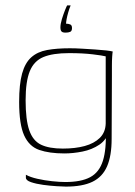

<svg xmlns="http://www.w3.org/2000/svg" viewBox="-20 -581 502 712"><path d="M224 111Q214 111 190 109.5Q166 108 140 104.5Q114 101 95 94.5Q76 88 76 78Q76 76 76 72.5Q76 69 76 67Q92 76 118.5 82Q145 88 173.5 91Q202 94 222 94Q281 94 314.5 76Q348 58 361.5 15.5Q375 -27 372 -98L386 -99Q376 -63 348.5 -44.5Q321 -26 286 -19Q251 -12 219 -12Q163 -12 125.5 -25Q88 -38 69.5 -79Q51 -120 51 -203Q51 -269 62 -308.5Q73 -348 96 -368.5Q119 -389 154.5 -395.5Q190 -402 239 -402Q260 -402 284.5 -400.5Q309 -399 332.5 -397.5Q356 -396 373.5 -394Q391 -392 398 -390Q397 -386 396 -371Q395 -356 395 -337Q395 -318 395 -302L394 -66Q394 -3 377 36Q360 75 323 93Q286 111 224 111ZM213 -30Q259 -30 294 -39.5Q329 -49 350 -69.5Q371 -90 372 -123V-372Q361 -375 324 -379.5Q287 -384 236 -384Q176 -384 141 -369.5Q106 -355 90.5 -317Q75 -279 75 -209Q75 -137 88.5 -98Q102 -59 132 -44.5Q162 -30 213 -30ZM223 -460Q217 -460 212.5 -461.5Q208 -463 206 -467.5Q204 -472 204 -479Q204 -492 209.5 -510Q215 -528 221 -543Q227 -558 229 -561H242Q237 -549 233 -535Q229 -521 227 -510Q225 -499 225 -493Q226 -493 226.5 -493Q227 -493 228 -493Q233 -493 240 -490.5Q247 -488 247 -477Q247 -466 240.5 -463Q234 -460 223 -460Z"/></svg>

Font: Genos Thin Thin
Style: Regular
Weight: 250
Version: Version 1.010